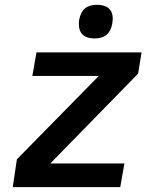

<svg xmlns="http://www.w3.org/2000/svg" viewBox="-20 -764 640 784"><path d="M49 -113.5 383.5 -454H112L129 -550H558L544 -463.5L185.5 -96.5H488L471 0H32ZM302 -665.5Q302 -674.5 303.5 -684Q309.5 -715 327.2 -729.8Q345 -744.5 376 -744.5Q407.5 -744.5 424 -729.8Q440.5 -715 440.5 -687.5Q440.5 -682 438.5 -668Q433 -637 415.2 -622Q397.5 -607 366 -607Q334.5 -607 318.2 -622Q302 -637 302 -665.5Z"/></svg>

Font: JuliaMono SemiBoldItalic
Style: Regular
Weight: 600
Italic angle: -9°
Monospace: yes
Designer: cormullion
Foundry: corm
Version: Version 0.049; ttfautohint (v1.8.4)